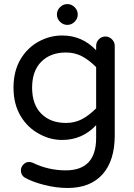

<svg xmlns="http://www.w3.org/2000/svg" viewBox="-20 -682 656 937"><path d="M257.8 -611.3Q257.8 -631.8 272.9 -647Q288.1 -662.1 308.6 -662.1Q329.1 -662.1 344.2 -647Q359.4 -631.8 359.4 -611.3Q359.4 -590.8 344.2 -575.7Q329.1 -560.5 308.6 -560.5Q288.1 -560.5 272.9 -575.7Q257.8 -590.8 257.8 -611.3ZM100.6 184.6Q82 172.9 82 149.4Q82 133.8 93.8 121.1Q105.5 108.4 122.1 108.4Q129.9 108.4 139.6 112.3Q215.8 149.4 300.8 149.4Q449.2 149.4 449.2 -8.8V-71.3Q381.8 1 283.2 1Q224.6 1 171.9 -28.3Q114.3 -58.6 80.1 -116.7Q45.9 -174.8 45.9 -253.9Q45.9 -335.9 81.1 -394.5Q115.2 -450.2 169.4 -479.5Q223.6 -508.8 283.2 -508.8Q381.8 -508.8 449.2 -436.5V-458Q449.2 -476.6 462.4 -490.2Q475.6 -503.9 494.1 -503.9Q512.7 -503.9 526.4 -490.2Q540 -476.6 540 -458V-21.5Q540 101.6 480.5 168.5Q420.9 235.4 309.6 235.4Q254.9 235.4 196.8 220.7Q138.7 206.1 100.6 184.6ZM449.2 -153.3V-354.5Q414.1 -389.6 379.4 -407.7Q344.7 -425.8 301.8 -425.8Q226.6 -425.8 181.6 -380.9Q136.7 -335.9 136.7 -253.9Q136.7 -171.9 181.6 -127Q226.6 -82 301.8 -82Q344.7 -82 379.4 -100.1Q414.1 -118.2 449.2 -153.3Z"/></svg>

Font: jf-openhuninn-1.0
Style: Regular
Weight: 400
Designer: [Kosugi Maru]
      Designed by Motoya company      

      [Varela Round]
      Joe Prince(Latin component); Avraham Co
Foundry: justfont CO.,LTD.
Version: 1.0